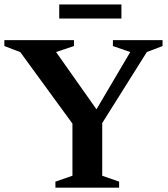

<svg xmlns="http://www.w3.org/2000/svg" viewBox="-27 -860 770 880"><path d="M66 -621 -7 -649V-676H312V-649L230 -621.5L436 -329.5L398 -330L570 -621.5L490.5 -649V-676H718V-649L646 -621.5L441.5 -296V-54.5L519 -27.5V0H227V-27.5L305 -54.5V-293.5ZM244.5 -775V-839.5H529.5V-775Z"/></svg>

Font: Newsreader 16pt 16pt SemiBold
Style: Regular
Weight: 600
Version: Version 1.003